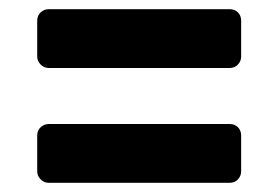

<svg xmlns="http://www.w3.org/2000/svg" viewBox="-20 -509 606 418"><path d="M86 -361Q76 -361 68.5 -368.5Q61 -376 61 -386V-464Q61 -475 68.5 -482Q76 -489 86 -489H480Q491 -489 498 -482Q505 -475 505 -464V-386Q505 -376 498 -368.5Q491 -361 480 -361ZM86 -111Q76 -111 68.5 -118.5Q61 -126 61 -136V-214Q61 -225 68.5 -232Q76 -239 86 -239H480Q491 -239 498 -232Q505 -225 505 -214V-136Q505 -126 498 -118.5Q491 -111 480 -111Z"/></svg>

Font: DVN-Rubik
Style: Bold
Weight: 700
Designer: Hubert and Fischer
Foundry: Hubert & Fischer
Version: Version 2.102